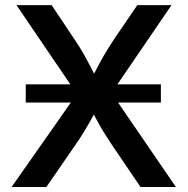

<svg xmlns="http://www.w3.org/2000/svg" viewBox="-20 -748 750 768"><path d="M83 -337.9V-410.6H623.5V-337.9ZM26.4 0 318.8 -417V-326.2L45.9 -727.5H186.5L278.8 -589.4Q301.8 -555.2 316.2 -529.5Q330.6 -503.9 342.8 -480Q355 -456.1 370.1 -426.3H342.3Q357.9 -455.6 370.1 -479.5Q382.3 -503.4 397.5 -529.3Q412.6 -555.2 435.1 -589.4L529.3 -727.5H666L396 -332V-419.9L683.6 0H542L427.7 -168.5Q407.2 -199.2 394 -220.7Q380.9 -242.2 369.9 -262.7Q358.9 -283.2 344.2 -310.1H366.2Q352.5 -284.2 341.1 -263.7Q329.6 -243.2 316.2 -221.2Q302.7 -199.2 281.7 -168.5L165.5 0Z"/></svg>

Font: Inter Cardless
Style: Medium
Weight: 500
Designer: Rasmus Andersson
Foundry: rsms
Version: Version 4.001;git-9221beed3